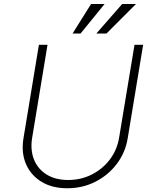

<svg xmlns="http://www.w3.org/2000/svg" viewBox="-20 -958 787 989"><path d="M672.9 -727.3H717.3L637.8 -245.7Q625.7 -171.9 581.5 -113.6Q537.3 -55.4 471.2 -21.8Q405.2 11.7 326.3 11.7Q248.6 11.7 193.5 -21.8Q138.5 -55.4 113.6 -113.6Q88.8 -171.9 100.9 -245.7L180.4 -727.3H224.8L145.6 -248.2Q135.3 -185.7 155 -136.5Q174.7 -87.4 220 -59.1Q265.3 -30.9 331.3 -30.9Q397.4 -30.9 452.9 -59.1Q508.5 -87.4 545.8 -136.5Q583.1 -185.7 593.4 -248.2ZM476.2 -785.2 609.4 -937.5H680.4L528.4 -785.2ZM353.7 -785.2 449.2 -937.5H518.8L394.9 -785.2Z"/></svg>

Font: Inter Extra Light  BETA
Style: Italic
Weight: 200
Italic angle: 9.39999°
Designer: Rasmus Andersson
Foundry: rsms
Version: Version 3.011;git-f93a4a705